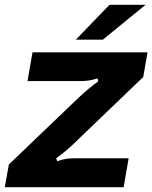

<svg xmlns="http://www.w3.org/2000/svg" viewBox="-33 -783 637 803"><path d="M-13 0 4 -95 290 -369Q335 -412 378 -443L375 -455Q351 -448 336.5 -446Q322 -444 304 -444H82L103 -564H584L566 -461L291 -197Q274 -180 252.5 -161Q231 -142 202 -121L206 -109Q231 -117 246 -119Q261 -121 278 -121H505L484 0ZM397 -617H284L425 -763H576Z"/></svg>

Font: Open Sauce Sans ExBold Italic
Style: Regular
Weight: 800
Italic angle: -10°
Designer: Alfredo Marco Pradil
Foundry: Creative Sauce Fz LLC
Version: Version 1.477